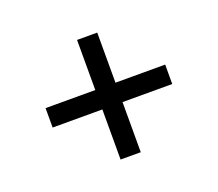

<svg xmlns="http://www.w3.org/2000/svg" viewBox="-87 -635 802 707"><g transform="rotate(-20 314.0 -281.5)"><path d="M274.4 -46.9H353.5V-243.2H548.3V-319.3H353.5V-515.6H274.4V-319.3H79.6V-243.2H274.4Z"/></g></svg>

Font: Raveo Display Display
Style: Regular
Weight: 400
Designer: Jakub Foglar, Rasmus Andersson (Inter)
Foundry: Jakubfoglar.com
Version: Version 1.100;Glyphs 3.2.3 (3260)